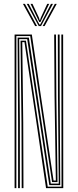

<svg xmlns="http://www.w3.org/2000/svg" viewBox="-20 -980 406 1000"><path d="M56 0V-800H145.8L193.8 -474.2L259 -39.8H270.8L264.2 -477L262.2 -800H271.5L273.5 -477L279.5 -31.8H251.2L137.5 -792H65.2V0ZM74.2 0V-342.5L71.8 -784.2H130.2L244.5 -23.8H286L282 -477L281.2 -800H290.5L291 -477L293.8 -15.8H236.8L121.8 -776.2H80L83.5 -342.5V0ZM93 0 92 -342.5 87 -768.2H115L228.5 -7.8H300.5L299.5 -800H308.8L309.5 0H219.8L169.5 -343.8L107.5 -760.5H96L101 -342.5L102.2 0ZM99.5 -959.8H109.8L173 -844.2H163ZM119.5 -959.8H129.8L177.8 -866.5L186 -852H189.2L197.2 -866.5L245.5 -959.8H255.8L193.5 -844.2H181.8ZM139 -959.8H149.2L182.8 -887.8L186.5 -875.5H188.8L192.5 -887.8L226 -959.8H236.2L197.8 -880.8L190.8 -865.5H184.5L177.2 -880.8ZM265.5 -959.8H275.5L212.2 -844.2H202.2Z"/></svg>

Font: Big Shoulders Inline Display Light
Style: Regular
Weight: 300
Designer: Patric King
Foundry: XO Type Co
Version: Version 1.000